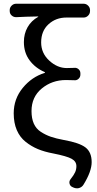

<svg xmlns="http://www.w3.org/2000/svg" viewBox="-20 -814 520 1032"><path d="M428.7 178.7Q420.9 191.4 406.2 196.3Q400.4 198.2 394.5 198.2Q385.7 198.2 377.9 195.3L369.1 191.4Q357.4 186.5 354 173.8Q350.6 161.1 358.4 150.4Q377 127 383.8 111.8Q390.6 96.7 390.6 79.1Q390.6 53.7 365.2 39.6Q339.8 25.4 265.6 10.7Q218.8 2 183.6 -12.7Q148.4 -27.3 117.7 -51.8Q86.9 -76.2 70.3 -114.7Q53.7 -153.3 53.7 -205.1Q53.7 -282.2 102.1 -341.3Q150.4 -400.4 219.7 -421.9Q221.7 -421.9 221.7 -423.8Q221.7 -425.8 219.7 -426.8Q168.9 -449.2 138.7 -490.2Q108.4 -531.2 108.4 -587.9Q108.4 -632.8 128.4 -668Q148.4 -703.1 185.5 -723.6Q185.5 -724.6 185.5 -725.1Q185.5 -725.6 184.6 -725.6Q119.1 -724.6 66.4 -721.7Q52.7 -721.7 42.5 -731Q32.2 -740.2 32.2 -754.9V-759.8Q32.2 -773.4 42.5 -783.7Q52.7 -793.9 66.4 -793.9H429.7Q443.4 -793.9 453.6 -783.7Q463.9 -773.4 463.9 -759.8V-754.9Q463.9 -740.2 453.6 -730Q443.4 -719.7 429.7 -719.7H336.9Q280.3 -719.7 240.7 -683.6Q201.2 -647.5 201.2 -585.9Q201.2 -528.3 244.6 -488.3Q288.1 -448.2 338.9 -448.2Q363.3 -448.2 377.9 -449.2Q391.6 -451.2 401.9 -442.4Q412.1 -433.6 412.1 -419.9V-413.1Q412.1 -399.4 401.9 -390.1Q391.6 -380.9 377.9 -382.8Q359.4 -383.8 334 -383.8Q259.8 -383.8 204.6 -338.4Q149.4 -293 149.4 -216.8Q149.4 -177.7 161.6 -149.9Q173.8 -122.1 199.2 -105.5Q224.6 -88.9 252.9 -79.1Q281.2 -69.3 323.2 -61.5Q406.2 -46.9 439.5 -21.5Q472.7 3.9 472.7 57.6Q472.7 107.4 428.7 178.7Z"/></svg>

Font: Gen Jyuu GothicL Regular
Style: Regular
Weight: 400
Designer: [Source Han Sans]
Ryoko NISHIZUKA  (kana & ideographs); Paul D. Hunt (Latin, Greek & Cyrillic); Wenlong ZHANG  (bopomofo
Version: Version 1.002.20150607